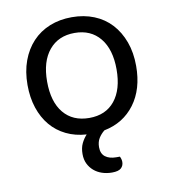

<svg xmlns="http://www.w3.org/2000/svg" viewBox="-76 -541 706 792"><g transform="rotate(-10 276.5 -145.0)"><path d="M329 8Q314 20 304.5 35.5Q295 51 295 73Q295 100 312 113Q329 126 358 126H373Q379 138 379 149Q379 165 368 175Q357 185 330 185Q308 185 288.5 178.5Q269 172 254.5 159.5Q240 147 231.5 129.5Q223 112 223 89Q223 63 232 44.5Q241 26 254 12Q207 9 169 -9.5Q131 -28 104.5 -59.5Q78 -91 63.5 -134.5Q49 -178 49 -231Q49 -287 65.5 -332Q82 -377 112 -409Q142 -441 184 -458Q226 -475 277 -475Q328 -475 370 -458Q412 -441 441.5 -409Q471 -377 487.5 -332Q504 -287 504 -231Q504 -134 457 -71Q410 -8 329 8ZM131 -231Q131 -146 169.5 -99.5Q208 -53 277 -53Q346 -53 384 -100Q422 -147 422 -231Q422 -315 383.5 -362Q345 -409 277 -409Q209 -409 170 -362Q131 -315 131 -231Z"/></g></svg>

Font: Baloo 2 Latin
Style: Regular
Weight: 400
Designer: Sarang Kulkarni and Ek Type
Foundry: Ek Type
Version: Version 1.001